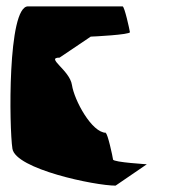

<svg xmlns="http://www.w3.org/2000/svg" viewBox="-20 -583 570 603"><path d="M19 -116C29 -52 278 0 343 0L441 -67C447 -67 336 -73 335 -82C334 -91 318 -165 312 -165L313 -166C268 -166 213 -269 206 -316C199 -363 122 -402 167 -402L265 -468C271 -468 389 -474 388 -482C387 -490 371 -563 365 -563H68C3 -563 9 -180 19 -116Z"/></svg>

Font: Ampere
Style: SCRevIta
Weight: 400
Version: Version 1